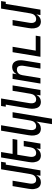

<svg xmlns="http://www.w3.org/2000/svg" viewBox="1277 -2052 990 3584"><g transform="rotate(-90 1772.0 -260.0)"><path d="M163 8Q136 8 112 -0.5Q88 -9 72 -27Q56 -45 47.5 -68.5Q39 -92 35.5 -117.5Q32 -143 34 -169Q36 -195 40 -221L90 -520H191L139 -207Q137 -193 136 -178.5Q135 -164 136.5 -150Q138 -136 142.5 -123Q147 -110 156 -100Q165 -90 178 -85Q191 -80 206 -80Q225 -80 244.5 -87Q264 -94 278.5 -109Q293 -124 301.5 -143Q310 -162 313 -181L404 -735H544L530 -647H491L384 0H283L295 -77Q285 -59 271 -42.5Q257 -26 239.5 -14.5Q222 -3 202 2.5Q182 8 163 8Z M663 8Q636 8 612 -0.5Q588 -9 572 -27Q556 -45 547.5 -68.5Q539 -92 535.5 -117.5Q532 -143 534 -169Q536 -195 540 -221L625 -735H726L691 -520H970L955 -432H676L639 -207Q637 -193 636 -178.5Q635 -164 636.5 -150Q638 -136 642.5 -123Q647 -110 656 -100Q665 -90 678 -85Q691 -80 706 -80Q725 -80 744.5 -87Q764 -94 778.5 -109Q793 -124 801.5 -143Q810 -162 813 -181L834 -312H935L884 0H783L795 -77Q785 -59 771 -42.5Q757 -26 739.5 -14.5Q722 -3 702 2.5Q682 8 663 8Z M1247 215 1295 -77Q1285 -59 1271 -42.5Q1257 -26 1239.5 -14.5Q1222 -3 1202 2.5Q1182 8 1163 8Q1136 8 1112 -0.5Q1088 -9 1072 -27Q1056 -45 1047.5 -68.5Q1039 -92 1035.5 -117.5Q1032 -143 1034 -169Q1036 -195 1040 -221L1125 -735H1226L1139 -207Q1137 -193 1136 -178.5Q1135 -164 1136.5 -150Q1138 -136 1142.5 -123Q1147 -110 1156 -100Q1165 -90 1178 -85Q1191 -80 1206 -80Q1225 -80 1244.5 -87Q1264 -94 1278.5 -109Q1293 -124 1301.5 -143Q1310 -162 1313 -181L1369 -520H1470L1348 215Z M1663 8Q1636 8 1612 -0.5Q1588 -9 1572 -27Q1556 -45 1547.5 -68.5Q1539 -92 1535.5 -117.5Q1532 -143 1534 -169Q1536 -195 1540 -221L1611 -647H1572L1586 -735H1726L1639 -207Q1637 -193 1636 -178.5Q1635 -164 1636.5 -150Q1638 -136 1642.5 -123Q1647 -110 1656 -100Q1665 -90 1678 -85Q1691 -80 1706 -80Q1725 -80 1744.5 -87Q1764 -94 1778.5 -109Q1793 -124 1801.5 -143Q1810 -162 1813 -181L1869 -520H1970L1884 0H1783L1795 -77Q1785 -59 1771 -42.5Q1757 -26 1739.5 -14.5Q1722 -3 1702 2.5Q1682 8 1663 8Z M2004 0 2090 -520H2191L2178 -443Q2188 -461 2202 -477.5Q2216 -494 2233.5 -505.5Q2251 -517 2271 -522.5Q2291 -528 2310 -528Q2337 -528 2361 -519.5Q2385 -511 2401 -493Q2417 -475 2426 -451.5Q2435 -428 2438 -402.5Q2441 -377 2439.5 -351Q2438 -325 2433 -299L2384 0H2283L2335 -313Q2337 -327 2338 -341.5Q2339 -356 2337 -370Q2335 -384 2331 -397Q2327 -410 2318 -420Q2309 -430 2296 -435Q2283 -440 2268 -440Q2249 -440 2229 -433Q2209 -426 2194.5 -411Q2180 -396 2172 -377Q2164 -358 2161 -339L2105 0Z M2504 0 2590 -520H2691L2619 -88H2898L2884 0Z M3163 8Q3136 8 3112 -0.5Q3088 -9 3072 -27Q3056 -45 3047.5 -68.5Q3039 -92 3035.5 -117.5Q3032 -143 3034 -169Q3036 -195 3040 -221L3090 -520H3191L3139 -207Q3137 -193 3136 -178.5Q3135 -164 3136.5 -150Q3138 -136 3142.5 -123Q3147 -110 3156 -100Q3165 -90 3178 -85Q3191 -80 3206 -80Q3225 -80 3244.5 -87Q3264 -94 3278.5 -109Q3293 -124 3301.5 -143Q3310 -162 3313 -181L3404 -735H3544L3530 -647H3491L3384 0H3283L3295 -77Q3285 -59 3271 -42.5Q3257 -26 3239.5 -14.5Q3222 -3 3202 2.5Q3182 8 3163 8Z"/></g></svg>

Font: Iosevka Semibold
Style: Italic
Weight: 600
Italic angle: -9°
Monospace: yes
Designer: Belleve Invis
Foundry: Belleve Invis
Version: Version 32.5.0; ttfautohint (v1.8.4)